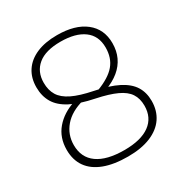

<svg xmlns="http://www.w3.org/2000/svg" viewBox="-174 -887 993 1034"><g transform="rotate(-30 323.0 -370.0)"><path d="M328 9Q240.5 9 180.5 -13.8Q120.5 -36.5 89.5 -80.2Q58.5 -124 58.5 -187Q58.5 -263 102.8 -315.2Q147 -367.5 224 -392.5L267.5 -374Q187.5 -353 146 -304.2Q104.5 -255.5 104.5 -190.5Q104.5 -112.5 161.8 -71.8Q219 -31 328.5 -31Q431.5 -31 486 -70.8Q540.5 -110.5 540.5 -184.5Q540.5 -229.5 520.2 -260.2Q500 -291 454 -312.2Q408 -333.5 331.5 -349.5Q242.5 -367.5 188.2 -395.8Q134 -424 109.8 -465Q85.5 -506 85.5 -560.5Q85.5 -619 113.5 -661.2Q141.5 -703.5 194.2 -726.2Q247 -749 321.5 -749Q433.5 -749 496.5 -699.5Q559.5 -650 559.5 -562.5Q559.5 -515 541.8 -476.8Q524 -438.5 489.5 -410Q455 -381.5 404.5 -363L365.5 -381.5Q445 -411.5 480.5 -453.8Q516 -496 516 -560.5Q516 -633.5 464.5 -671.2Q413 -709 320.5 -709Q227 -709 179.5 -669.8Q132 -630.5 132 -562Q132 -516 151.8 -483.5Q171.5 -451 218 -428.2Q264.5 -405.5 344 -389.5Q431.5 -372 485 -344.8Q538.5 -317.5 562.8 -278.8Q587 -240 587 -187.5Q587 -127.5 557 -83.2Q527 -39 469 -15Q411 9 328 9Z"/></g></svg>

Font: Encode Sans SemiExpanded ExtraLight
Style: Regular
Weight: 250
Width: 6
Designer: Multiple Designers
Foundry: Impallari Type
Version: Version 3.002